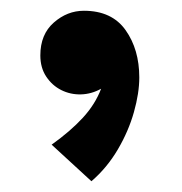

<svg xmlns="http://www.w3.org/2000/svg" viewBox="-20 -149 339 357"><path d="M136 -129Q188 -129 213.5 -93Q239 -57 239 -5Q239 24 229 59.5Q219 95 199 129Q179 163 150 188L76 120Q111 95 134 70Q157 45 168 16Q150 26 130.5 26.5Q111 27 94 18.5Q77 10 66 -6.5Q55 -23 55 -46Q55 -85 80 -107Q105 -129 136 -129Z"/></svg>

Font: Marhey Light
Style: Regular
Weight: 400
Version: Version 1.000